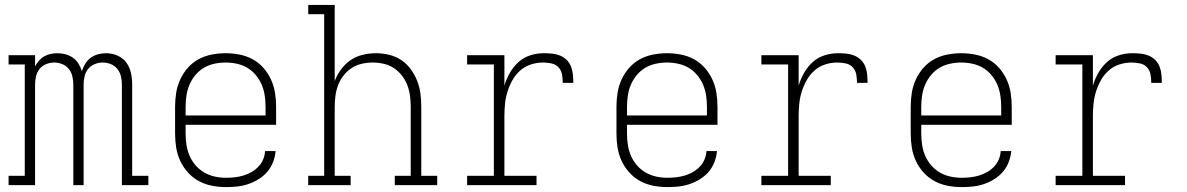

<svg xmlns="http://www.w3.org/2000/svg" viewBox="-20 -755 4840 783"><path d="M15 0V-38H81V-492H15V-530H123V-484Q129 -496 138.5 -507Q148 -518 160 -525Q172 -532 186 -535Q200 -538 214 -538Q231 -538 247.5 -533.5Q264 -529 277.5 -519.5Q291 -510 300 -495.5Q309 -481 314 -465Q319 -481 328 -495.5Q337 -510 350 -519.5Q363 -529 379.5 -533.5Q396 -538 412 -538Q436 -538 458.5 -528.5Q481 -519 495 -500Q509 -481 514 -457.5Q519 -434 519 -411V-38H585V0H477V-411Q477 -427 473 -444Q469 -461 458.5 -474Q448 -487 432 -493.5Q416 -500 399 -500Q382 -500 366 -493.5Q350 -487 339.5 -474Q329 -461 325 -444Q321 -427 321 -411V0H279V-411Q279 -427 275 -444Q271 -461 260.5 -474Q250 -487 234 -493.5Q218 -500 201 -500Q184 -500 168 -493.5Q152 -487 141.5 -474Q131 -461 127 -444Q123 -427 123 -411V0Z M902 8Q873 8 844.5 2.5Q816 -3 791 -16.5Q766 -30 746.5 -51.5Q727 -73 715 -99Q703 -125 698.5 -153Q694 -181 694 -210V-320Q694 -348 698.5 -376.5Q703 -405 715 -431Q727 -457 746 -478.5Q765 -500 790 -513.5Q815 -527 843.5 -532.5Q872 -538 900 -538Q928 -538 956.5 -532.5Q985 -527 1010 -513.5Q1035 -500 1054 -478.5Q1073 -457 1085 -431Q1097 -405 1101.5 -376.5Q1106 -348 1106 -320V-246H737V-210Q737 -187 740.5 -164Q744 -141 753 -120Q762 -99 777.5 -81Q793 -63 813 -51.5Q833 -40 855.5 -35Q878 -30 902 -30Q919 -30 937 -32Q955 -34 972 -39Q989 -44 1005 -53Q1021 -62 1033.5 -75Q1046 -88 1053 -104.5Q1060 -121 1061 -139H1104Q1102 -116 1093.5 -94Q1085 -72 1070 -54.5Q1055 -37 1035 -24.5Q1015 -12 993 -4.5Q971 3 948 5.5Q925 8 902 8ZM1063 -284V-320Q1063 -343 1059.5 -366Q1056 -389 1047 -410Q1038 -431 1023 -449Q1008 -467 988.5 -478.5Q969 -490 946 -495Q923 -500 900 -500Q877 -500 854 -495Q831 -490 811.5 -478.5Q792 -467 777 -449Q762 -431 753 -410Q744 -389 740.5 -366Q737 -343 737 -320V-284Z M1237 0V-38H1302V-697H1237V-735H1345V-424Q1354 -449 1370.5 -471.5Q1387 -494 1409.5 -509.5Q1432 -525 1459 -531.5Q1486 -538 1513 -538Q1540 -538 1567 -531.5Q1594 -525 1616.5 -510Q1639 -495 1655 -473Q1671 -451 1681 -426Q1691 -401 1694.5 -374Q1698 -347 1698 -320V-38H1763V0H1590V-38H1655V-320Q1655 -342 1652 -364.5Q1649 -387 1641 -408Q1633 -429 1619 -447Q1605 -465 1586 -477.5Q1567 -490 1544.5 -495Q1522 -500 1500 -500Q1478 -500 1455.5 -495Q1433 -490 1414 -477.5Q1395 -465 1381 -447Q1367 -429 1359 -408Q1351 -387 1348 -364.5Q1345 -342 1345 -320V-38H1410V0Z M1885 0V-38H1994V-492H1885V-530H2037V-406Q2045 -433 2059 -457.5Q2073 -482 2093.5 -501Q2114 -520 2141.5 -529Q2169 -538 2197 -538Q2213 -538 2230 -536.5Q2247 -535 2262.5 -529Q2278 -523 2290.5 -511Q2303 -499 2309 -483Q2315 -467 2316.5 -450.5Q2318 -434 2318 -417H2275Q2275 -434 2272 -451Q2269 -468 2257.5 -480.5Q2246 -493 2228.5 -496.5Q2211 -500 2194 -500Q2169 -500 2144.5 -492Q2120 -484 2101 -467Q2082 -450 2069.5 -427.5Q2057 -405 2049.5 -381Q2042 -357 2039.5 -331.5Q2037 -306 2037 -281V-38H2168V0Z M2702 8Q2673 8 2644.5 2.5Q2616 -3 2591 -16.5Q2566 -30 2546.5 -51.5Q2527 -73 2515 -99Q2503 -125 2498.5 -153Q2494 -181 2494 -210V-320Q2494 -348 2498.5 -376.5Q2503 -405 2515 -431Q2527 -457 2546 -478.5Q2565 -500 2590 -513.5Q2615 -527 2643.5 -532.5Q2672 -538 2700 -538Q2728 -538 2756.5 -532.5Q2785 -527 2810 -513.5Q2835 -500 2854 -478.5Q2873 -457 2885 -431Q2897 -405 2901.5 -376.5Q2906 -348 2906 -320V-246H2537V-210Q2537 -187 2540.5 -164Q2544 -141 2553 -120Q2562 -99 2577.5 -81Q2593 -63 2613 -51.5Q2633 -40 2655.5 -35Q2678 -30 2702 -30Q2719 -30 2737 -32Q2755 -34 2772 -39Q2789 -44 2805 -53Q2821 -62 2833.5 -75Q2846 -88 2853 -104.5Q2860 -121 2861 -139H2904Q2902 -116 2893.5 -94Q2885 -72 2870 -54.5Q2855 -37 2835 -24.5Q2815 -12 2793 -4.5Q2771 3 2748 5.5Q2725 8 2702 8ZM2863 -284V-320Q2863 -343 2859.5 -366Q2856 -389 2847 -410Q2838 -431 2823 -449Q2808 -467 2788.5 -478.5Q2769 -490 2746 -495Q2723 -500 2700 -500Q2677 -500 2654 -495Q2631 -490 2611.5 -478.5Q2592 -467 2577 -449Q2562 -431 2553 -410Q2544 -389 2540.5 -366Q2537 -343 2537 -320V-284Z M3085 0V-38H3194V-492H3085V-530H3237V-406Q3245 -433 3259 -457.5Q3273 -482 3293.5 -501Q3314 -520 3341.5 -529Q3369 -538 3397 -538Q3413 -538 3430 -536.5Q3447 -535 3462.5 -529Q3478 -523 3490.5 -511Q3503 -499 3509 -483Q3515 -467 3516.5 -450.5Q3518 -434 3518 -417H3475Q3475 -434 3472 -451Q3469 -468 3457.5 -480.5Q3446 -493 3428.5 -496.5Q3411 -500 3394 -500Q3369 -500 3344.5 -492Q3320 -484 3301 -467Q3282 -450 3269.5 -427.5Q3257 -405 3249.5 -381Q3242 -357 3239.5 -331.5Q3237 -306 3237 -281V-38H3368V0Z M3902 8Q3873 8 3844.5 2.5Q3816 -3 3791 -16.5Q3766 -30 3746.5 -51.5Q3727 -73 3715 -99Q3703 -125 3698.5 -153Q3694 -181 3694 -210V-320Q3694 -348 3698.5 -376.5Q3703 -405 3715 -431Q3727 -457 3746 -478.5Q3765 -500 3790 -513.5Q3815 -527 3843.5 -532.5Q3872 -538 3900 -538Q3928 -538 3956.5 -532.5Q3985 -527 4010 -513.5Q4035 -500 4054 -478.5Q4073 -457 4085 -431Q4097 -405 4101.5 -376.5Q4106 -348 4106 -320V-246H3737V-210Q3737 -187 3740.5 -164Q3744 -141 3753 -120Q3762 -99 3777.5 -81Q3793 -63 3813 -51.5Q3833 -40 3855.5 -35Q3878 -30 3902 -30Q3919 -30 3937 -32Q3955 -34 3972 -39Q3989 -44 4005 -53Q4021 -62 4033.5 -75Q4046 -88 4053 -104.5Q4060 -121 4061 -139H4104Q4102 -116 4093.5 -94Q4085 -72 4070 -54.5Q4055 -37 4035 -24.5Q4015 -12 3993 -4.5Q3971 3 3948 5.5Q3925 8 3902 8ZM4063 -284V-320Q4063 -343 4059.5 -366Q4056 -389 4047 -410Q4038 -431 4023 -449Q4008 -467 3988.5 -478.5Q3969 -490 3946 -495Q3923 -500 3900 -500Q3877 -500 3854 -495Q3831 -490 3811.5 -478.5Q3792 -467 3777 -449Q3762 -431 3753 -410Q3744 -389 3740.5 -366Q3737 -343 3737 -320V-284Z M4285 0V-38H4394V-492H4285V-530H4437V-406Q4445 -433 4459 -457.5Q4473 -482 4493.5 -501Q4514 -520 4541.5 -529Q4569 -538 4597 -538Q4613 -538 4630 -536.5Q4647 -535 4662.5 -529Q4678 -523 4690.5 -511Q4703 -499 4709 -483Q4715 -467 4716.5 -450.5Q4718 -434 4718 -417H4675Q4675 -434 4672 -451Q4669 -468 4657.5 -480.5Q4646 -493 4628.5 -496.5Q4611 -500 4594 -500Q4569 -500 4544.5 -492Q4520 -484 4501 -467Q4482 -450 4469.5 -427.5Q4457 -405 4449.5 -381Q4442 -357 4439.5 -331.5Q4437 -306 4437 -281V-38H4568V0Z"/></svg>

Font: Iosevka Curly Slab XLtEx
Style: Regular
Weight: 200
Width: 7
Monospace: yes
Designer: Belleve Invis
Foundry: Belleve Invis
Version: Version 11.1.0; ttfautohint (v1.8.3)